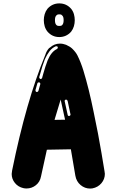

<svg xmlns="http://www.w3.org/2000/svg" viewBox="-20 -1098 680 1118"><path d="M505 0Q473.8 0 449.3 -20.5Q424.8 -41.1 418.8 -74.8L392.6 -228.7L253 -226.2Q249 -207.4 244.6 -188.1Q231.7 -130.7 218.8 -70.8Q212.9 -38.6 188.9 -19.6Q164.9 -0.5 134.2 -0.5Q125.7 -0.5 116.3 -2.5Q85.6 -9.4 66.8 -32.7Q48 -55.9 48 -85.1L50.5 -105Q132.2 -508.9 244.1 -779.2Q250.5 -801 265.8 -817.8L271.3 -821.3Q296.5 -844.1 328.7 -844.1Q347 -844.1 364.9 -837.1Q387.1 -827.2 400 -815.3Q421.8 -794.1 431.2 -774.8Q451 -734.7 465.8 -686.6Q498 -581.2 525.2 -446.5Q553.5 -312.4 571 -206.7Q588.6 -101 588.6 -101L590.6 -85.6Q590.6 -55 570.5 -31.2Q550.5 -7.4 517.8 -1ZM216.3 -638.1Q219.3 -638.1 221.8 -639.9Q224.3 -641.6 225.2 -644.1Q228.2 -655.9 231.7 -667.8Q243.1 -709.4 257.4 -746.5Q278.7 -797 310.4 -811.9Q316.8 -815.3 316.8 -820.8Q316.8 -823.8 314.9 -826.2Q312.9 -828.7 309.4 -828.7H305Q283.2 -819.3 268.1 -799.3Q253 -779.2 241.6 -754Q225.7 -712.9 214.9 -671.3Q211.4 -659.9 208.4 -649.5V-647Q208.4 -642.6 214.4 -638.1ZM195 -562.4Q201 -562.4 203.5 -568.3L214.4 -606.9L214.9 -609.4Q214.9 -612.9 212.4 -615.8Q209.9 -618.8 205.9 -618.8Q203 -618.3 200.5 -616.6Q198 -614.9 197.5 -611.9L186.6 -573.8V-570.8Q186.6 -564.9 192.6 -562.4ZM297.5 -400 358.9 -401Q346.5 -461.4 333.2 -518.3ZM384.2 -422.8Q390.6 -425.2 390.6 -431.2L373.8 -510.4Q370.8 -517.8 364.9 -517.8Q356.9 -517.8 356.4 -509.4L373.8 -430.2Q374.3 -426.2 376.7 -424.3Q379.2 -422.3 382.2 -422.3ZM394.1 -1047Q405.9 -1032.2 410.6 -1015.1Q415.3 -998 415.3 -980.7Q415.3 -962.4 410.4 -945.3Q405.4 -928.2 394.1 -913.4Q366.3 -882.2 325.2 -882.2Q284.2 -882.2 256.9 -913.4Q245 -928.2 240.1 -945.3Q235.1 -962.4 235.1 -980.7Q235.1 -998 240.1 -1015.1Q245 -1032.2 256.4 -1047Q284.2 -1078.2 325.2 -1078.2Q366.8 -1078.2 394.1 -1047ZM343.6 -954Q350.5 -961.9 350.5 -980.7Q350.5 -999.5 343.6 -1006.4Q341.1 -1009.9 337.6 -1012.1Q334.2 -1014.4 325.2 -1014.4Q316.8 -1014.4 313.1 -1012.1Q309.4 -1009.9 306.9 -1006.4Q300 -999.5 300 -980.7Q300 -961.9 306.9 -954Q309.9 -950.5 313.4 -948.8Q316.8 -947 325.2 -947Q333.7 -947 337.4 -948.8Q341.1 -950.5 343.6 -954Z"/></svg>

Font: AKL FREE 002
Style: Regular
Weight: 400
Designer: AKL
Foundry: AKL
Version: Version 1.00;August 17, 2024;FontCreator 13.0.0.2675 64-bit